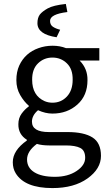

<svg xmlns="http://www.w3.org/2000/svg" viewBox="-20 -730 544 974"><path d="M246.1 -209Q290 -209 319.3 -240.2Q348.6 -271.5 348.6 -325.2Q349.6 -379.4 319.3 -408.7Q289.1 -438 246.1 -438Q203.1 -438 172.9 -408.7Q142.6 -379.4 143.1 -325.2Q143.1 -245.1 206.5 -216.8Q225.1 -209 246.1 -209ZM142.1 -112.8Q142.1 -60.1 228 -60.1H321.8Q406.2 -60.1 449.2 -32.7Q492.2 -5.4 492.2 60.5Q492.2 126.5 423.8 175.3Q355.5 224.1 246.1 224.1Q105.5 224.1 59.6 148.9Q44.9 125 44.9 92.8Q44.9 33.2 116.2 -17.1V-21Q72.3 -48.3 73.2 -100.1Q73.2 -130.9 89.8 -153.8Q106.9 -176.8 126 -189.9V-193.8Q102.1 -213.9 82.5 -247.6Q63 -281.2 63 -323.2Q63 -365.2 77.6 -397.5Q107.4 -461.9 175.3 -485.8Q209 -498 246.6 -498Q284.2 -498 314.9 -485.8H483.9V-422.9H383.8Q424.8 -381.8 423.8 -323.2Q423.8 -245.1 372.6 -199.7Q321.3 -153.8 246.1 -153.8Q210.4 -153.8 172.9 -170.9Q142.1 -144.5 142.1 -112.8ZM258.3 167Q324.2 167 368.2 137.7Q412.1 108.4 412.1 70.8Q412.1 33.2 387.2 20.5Q362.3 7.8 314 7.8H230Q192.9 7.8 167 0Q117.2 37.1 117.2 79.1Q117.2 121.1 154.3 144Q191.4 167 258.3 167ZM267.1 -541Q169.9 -555.7 169.9 -612.3Q169.9 -639.6 182.1 -656.2Q194.3 -671.9 222.2 -687.5Q250 -703.1 314 -710L321.8 -668.9Q233.9 -658.2 233.9 -624Q233.9 -604 248.5 -594.2Q263.2 -584.5 285.2 -579.1Z"/></svg>

Font: SourceSansPro-Regular
Style: Regular
Weight: 400
Designer: Paul D. Hunt
Foundry: Adobe Systems Incorporated
Version: Version 1.050;PS Version 1.000;hotconv 1.0.70;makeotf.lib2.5